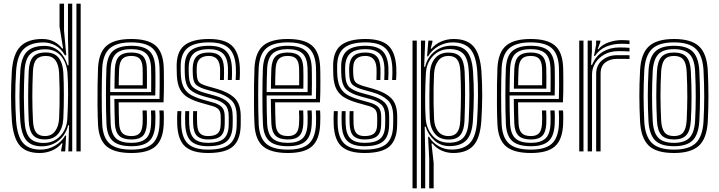

<svg xmlns="http://www.w3.org/2000/svg" viewBox="-20 -820 3897 1040"><path d="M417 0H394V-800H417ZM371.2 0H350.2L354 -141.8H349Q337.2 -90.5 298 -59Q258.8 -27.5 205.8 -27.5Q150.2 -27.5 122.9 -59.6Q95.5 -91.8 89.8 -167.8Q85.5 -231.5 85.5 -296.9Q85.5 -362.2 90 -435.8Q95 -509.5 126.1 -540.5Q157.2 -571.5 220.8 -571.5Q267.2 -571.5 299.4 -542.9Q331.5 -514.2 346 -466.2H351.5L348.2 -614.8V-800H371.2ZM195 8.8Q120.5 8.8 86 -32.9Q51.5 -74.5 44.2 -167.5Q39.8 -234.8 39.8 -297.5Q39.8 -360.2 44.2 -435.2Q51 -528.8 90.9 -568.8Q130.8 -608.8 208.5 -608.8Q246 -608.8 273.6 -593.9Q301.2 -579 316.2 -557.5H321.8L302.5 -676V-800H326.8V-655.5L339 -520.5L331.5 -520.8Q311.5 -556 280.6 -573.1Q249.8 -590.2 215.2 -590.2Q147 -590.2 110 -555.9Q73 -521.5 67.2 -435.2Q62.5 -359.8 62.8 -295.8Q63 -231.8 67.2 -167Q73.5 -81.5 105 -45.5Q136.5 -9.5 200.2 -9.5Q240.2 -9.5 276.4 -30Q312.5 -50.5 333 -85.5H338.2L333.2 0H311.2V-7.8L318.8 -43.5H314Q294.8 -19.2 262.8 -5.2Q230.8 8.8 195 8.8ZM216.8 -45.8Q270.5 -45.8 306 -82.9Q341.5 -120 344.8 -178Q348.2 -241.8 348.8 -307.6Q349.2 -373.5 345.5 -424.5Q340.8 -481.8 309.8 -517.4Q278.8 -553 225.5 -553Q169.8 -553 143 -526.2Q116.2 -499.5 112.8 -434.8Q109 -356 109.4 -295.8Q109.8 -235.5 112.8 -167.5Q116 -102.2 140.1 -74Q164.2 -45.8 216.8 -45.8ZM222.8 -64.8Q178.5 -64.8 158.2 -88.8Q138 -112.8 135.5 -168Q132.5 -236.2 132.5 -297.2Q132.5 -358.2 135.5 -434.5Q137.8 -486.2 158.4 -511Q179 -535.8 228.2 -535.8Q274.8 -535.8 297.6 -506.9Q320.5 -478 323.2 -425Q325.8 -374.5 325.9 -308.4Q326 -242.2 323 -178Q320.5 -127.2 295.5 -96Q270.5 -64.8 222.8 -64.8ZM223 -83Q259 -83 278.4 -109.4Q297.8 -135.8 300.2 -178.2Q302 -211.5 302.6 -254Q303.2 -296.5 302.8 -341Q302.2 -385.5 300.2 -424.8Q295.2 -517 228.5 -517Q194 -517 177.4 -498.4Q160.8 -479.8 158.5 -435.2Q155 -359.8 155.1 -297.8Q155.2 -235.8 158.5 -167.8Q160.5 -121.2 176 -102.1Q191.5 -83 223 -83Z M692.2 8.8Q601 8.8 558.2 -26.5Q515.5 -61.8 511 -145Q508.8 -189.8 508.2 -247.8Q507.8 -305.8 508.5 -361.1Q509.2 -416.5 511 -453.5Q516 -537.8 558.5 -573.2Q601 -608.8 690.8 -608.8Q780 -608.8 821.5 -574.1Q863 -539.5 866.8 -457.2Q867.2 -449.8 867.5 -427.9Q867.8 -406 867.9 -377.1Q868 -348.2 867.5 -318.6Q867 -289 865.8 -265.8H622.8Q623 -232.2 623.5 -204.9Q624 -177.5 625.2 -152.2Q627 -115 642.6 -99Q658.2 -83 692.2 -83Q721.5 -83 736 -98.1Q750.5 -113.2 752.5 -150.5Q753.2 -165.8 753.2 -185Q753.2 -204.2 752 -221.5H775Q776 -203.2 776 -183.4Q776 -163.5 775.5 -149.5Q773.2 -104 753.8 -84.2Q734.2 -64.5 692.2 -64.5Q646.5 -64.5 625.6 -84.6Q604.8 -104.8 602.2 -151Q601 -181.2 600.4 -215.8Q599.8 -250.2 599.5 -284.2H843.8Q844.8 -316.8 844.9 -353Q845 -389.2 844.8 -417.9Q844.5 -446.5 844 -456.2Q840.5 -528.2 805 -559.4Q769.5 -590.5 690.8 -590.5Q612.8 -590.5 575.4 -558.8Q538 -527 533.8 -451.8Q532.5 -427 531.8 -389Q531 -351 531 -307.8Q531 -264.5 531.6 -222.4Q532.2 -180.2 533.8 -147.2Q537.5 -74.2 574 -41.9Q610.5 -9.5 692.2 -9.5Q769.5 -9.5 805 -41.2Q840.5 -73 844 -146.2Q844.8 -161.8 844.8 -183.1Q844.8 -204.5 843.2 -221.5H866.2Q867.8 -204.5 867.6 -183.2Q867.5 -162 866.8 -145.5Q862.8 -62.8 822.1 -27Q781.5 8.8 692.2 8.8ZM692.2 -28Q622.8 -28 591.4 -56.1Q560 -84.2 556.8 -148Q555.2 -178.8 554.5 -219.6Q553.8 -260.5 553.9 -303.5Q554 -346.5 554.6 -385Q555.2 -423.5 556.5 -449.8Q560.5 -518.2 593.2 -545.1Q626 -572 690.8 -572Q757.2 -572 787.6 -545.1Q818 -518.2 821 -455.8Q821.5 -446.8 821.8 -422.4Q822 -398 822 -366.1Q822 -334.2 821 -302.8H576.8Q576.8 -260.2 577.4 -220Q578 -179.8 579.5 -150.2Q582.5 -93.8 608.9 -70Q635.2 -46.2 692.2 -46.2Q743.5 -46.2 769.5 -68.6Q795.5 -91 798.2 -147.5Q799 -163 799 -183Q799 -203 797.8 -221.5H820.5Q822 -203.5 821.9 -183.5Q821.8 -163.5 821 -147Q818 -83.2 788 -55.6Q758 -28 692.2 -28ZM576.8 -321.2H798.8Q799.5 -362.5 799.1 -401.5Q798.8 -440.5 798.2 -454.8Q795.8 -507.5 770.8 -530.6Q745.8 -553.8 690.8 -553.8Q635.8 -553.8 609.2 -529.9Q582.8 -506 579.5 -448.5Q578.2 -424.5 577.6 -390.4Q577 -356.2 576.8 -321.2ZM600 -339.8Q600 -360.8 600.8 -393.5Q601.5 -426.2 602.2 -447.2Q605 -495.5 626.1 -515.5Q647.2 -535.5 690.8 -535.5Q733.8 -535.5 753.5 -516.5Q773.2 -497.5 775.2 -454.2Q776 -440.8 776.1 -407.5Q776.2 -374.2 775.8 -339.8ZM623 -358.2H753Q753.5 -388.8 753.1 -416.4Q752.8 -444 752.5 -452.2Q751 -486 737 -501.5Q723 -517 690.8 -517Q657.2 -517 642.2 -500.1Q627.2 -483.2 625.2 -446.2Q624.2 -424.8 623.8 -403.5Q623.2 -382.2 623 -358.2Z M1107 -64.5Q1067.2 -64.5 1047.6 -83.4Q1028 -102.2 1026.2 -149Q1025.8 -163.8 1025.5 -183.4Q1025.2 -203 1026.2 -218H1047.5Q1046.8 -203.5 1046.9 -186.9Q1047 -170.2 1047.8 -149.8Q1049 -113.2 1063.1 -98.1Q1077.2 -83 1107 -83Q1142.5 -83 1158.5 -96.8Q1174.5 -110.5 1175.2 -143.2Q1175.8 -157.2 1175.8 -166.8Q1175.8 -176.2 1175.5 -189Q1175.2 -215.5 1164 -227.5Q1152.8 -239.5 1128.5 -246.2L1073.2 -261.8Q1029.5 -274 1000.4 -290.5Q971.2 -307 955.9 -335.1Q940.5 -363.2 938 -410.2Q937.5 -423.5 937.4 -433.1Q937.2 -442.8 937 -453.2Q934.5 -537.8 977.6 -573.2Q1020.8 -608.8 1112 -608.8Q1196.8 -608.8 1235.4 -573.4Q1274 -538 1279 -456.8Q1279.8 -444.5 1279.6 -424.8Q1279.5 -405 1277.8 -386.5H1256.5Q1258 -404.8 1258.1 -424.6Q1258.2 -444.5 1257.5 -455.5Q1253.8 -527.2 1219.8 -558.9Q1185.8 -590.5 1112 -590.5Q1030.8 -590.5 993.8 -558.1Q956.8 -525.8 958.8 -452.5Q958.8 -442.5 958.8 -432.6Q958.8 -422.8 959.8 -410.2Q963 -367.5 977.1 -343Q991.2 -318.5 1016.6 -304.6Q1042 -290.8 1079 -280.2L1133.8 -264.8Q1167 -255.5 1182.1 -239.4Q1197.2 -223.2 1197.2 -189Q1197.2 -174.8 1197.4 -166.1Q1197.5 -157.5 1197 -142.8Q1196.2 -101.8 1175.6 -83.1Q1155 -64.5 1107 -64.5ZM1107 -28Q1044.8 -28 1015.2 -55Q985.8 -82 983.2 -147.2Q982.5 -163.5 982.5 -183.8Q982.5 -204 983.5 -218H1004.8Q1004 -204.2 1004.1 -184Q1004.2 -163.8 1004.8 -148.2Q1007 -92.5 1031.4 -69.4Q1055.8 -46.2 1107 -46.2Q1165.5 -46.2 1191.6 -68.5Q1217.8 -90.8 1218.8 -143Q1219 -155.5 1219 -165.9Q1219 -176.2 1219 -189Q1219 -233.8 1198.1 -253.2Q1177.2 -272.8 1139 -283.2L1085 -298Q1036.2 -311.2 1010.6 -333.2Q985 -355.2 981.5 -409.8Q980.8 -421.5 980.6 -432.1Q980.5 -442.8 980.5 -452.2Q978.8 -515.2 1010.4 -543.6Q1042 -572 1112 -572Q1175 -572 1204 -544Q1233 -516 1236.2 -454.5Q1236.8 -444 1236.8 -424.1Q1236.8 -404.2 1235.2 -386.5H1214Q1214.5 -404.2 1214.9 -424.2Q1215.2 -444.2 1214.8 -451.5Q1212.8 -506.5 1187.5 -530.1Q1162.2 -553.8 1112 -553.8Q1055 -553.8 1028.9 -529.9Q1002.8 -506 1002 -452.8Q1001.8 -440.5 1002.1 -430.8Q1002.5 -421 1003 -410.5Q1005.2 -364 1027.1 -346Q1049 -328 1090.8 -316.5L1144 -301.8Q1193.8 -287.8 1217.1 -263.5Q1240.5 -239.2 1240.5 -189Q1240.5 -178.2 1240.6 -167.4Q1240.8 -156.5 1240.2 -142.8Q1239.2 -81.5 1208.6 -54.8Q1178 -28 1107 -28ZM1107 8.8Q1023 8.8 983.2 -26.2Q943.5 -61.2 940 -145.5Q939.2 -164.8 939.4 -183.5Q939.5 -202.2 940.8 -218H962.2Q961.2 -204.2 961.1 -184Q961 -163.8 961.5 -146.2Q964.8 -71.5 999.2 -40.5Q1033.8 -9.5 1107 -9.5Q1189.8 -9.5 1225.4 -40.6Q1261 -71.8 1262 -142.5Q1262.5 -157.2 1262.4 -166Q1262.2 -174.8 1262.2 -189Q1262.2 -249.5 1233 -277.1Q1203.8 -304.8 1149.2 -320.2L1096.5 -335Q1063.8 -344.2 1045.2 -358.4Q1026.8 -372.5 1024.8 -410.5Q1024.2 -421.8 1023.9 -431.1Q1023.5 -440.5 1023.8 -452Q1025 -495 1045.8 -515.2Q1066.5 -535.5 1112 -535.5Q1151.5 -535.5 1171.6 -515.8Q1191.8 -496 1193.2 -450.8Q1194 -428 1192.8 -386.5H1171.5Q1172.2 -405 1172.2 -424Q1172.2 -443 1172 -449.8Q1170 -485.2 1154.4 -501.1Q1138.8 -517 1112 -517Q1080 -517 1063.1 -501.9Q1046.2 -486.8 1045.5 -452Q1044.8 -430.2 1046.5 -410.5Q1048.5 -381.2 1062.1 -371.2Q1075.8 -361.2 1102.5 -353.5L1154.2 -338.8Q1218.2 -320.5 1251.1 -288.6Q1284 -256.8 1284 -189Q1284 -174.5 1284 -165.8Q1284 -157 1283.8 -142.5Q1282.5 -62.8 1242.2 -27Q1202 8.8 1107 8.8Z M1539.8 8.8Q1448.5 8.8 1405.8 -26.5Q1363 -61.8 1358.5 -145Q1356.2 -189.8 1355.8 -247.8Q1355.2 -305.8 1356 -361.1Q1356.8 -416.5 1358.5 -453.5Q1363.5 -537.8 1406 -573.2Q1448.5 -608.8 1538.2 -608.8Q1627.5 -608.8 1669 -574.1Q1710.5 -539.5 1714.2 -457.2Q1714.8 -449.8 1715 -427.9Q1715.2 -406 1715.4 -377.1Q1715.5 -348.2 1715 -318.6Q1714.5 -289 1713.2 -265.8H1470.2Q1470.5 -232.2 1471 -204.9Q1471.5 -177.5 1472.8 -152.2Q1474.5 -115 1490.1 -99Q1505.8 -83 1539.8 -83Q1569 -83 1583.5 -98.1Q1598 -113.2 1600 -150.5Q1600.8 -165.8 1600.8 -185Q1600.8 -204.2 1599.5 -221.5H1622.5Q1623.5 -203.2 1623.5 -183.4Q1623.5 -163.5 1623 -149.5Q1620.8 -104 1601.2 -84.2Q1581.8 -64.5 1539.8 -64.5Q1494 -64.5 1473.1 -84.6Q1452.2 -104.8 1449.8 -151Q1448.5 -181.2 1447.9 -215.8Q1447.2 -250.2 1447 -284.2H1691.2Q1692.2 -316.8 1692.4 -353Q1692.5 -389.2 1692.2 -417.9Q1692 -446.5 1691.5 -456.2Q1688 -528.2 1652.5 -559.4Q1617 -590.5 1538.2 -590.5Q1460.2 -590.5 1422.9 -558.8Q1385.5 -527 1381.2 -451.8Q1380 -427 1379.2 -389Q1378.5 -351 1378.5 -307.8Q1378.5 -264.5 1379.1 -222.4Q1379.8 -180.2 1381.2 -147.2Q1385 -74.2 1421.5 -41.9Q1458 -9.5 1539.8 -9.5Q1617 -9.5 1652.5 -41.2Q1688 -73 1691.5 -146.2Q1692.2 -161.8 1692.2 -183.1Q1692.2 -204.5 1690.8 -221.5H1713.8Q1715.2 -204.5 1715.1 -183.2Q1715 -162 1714.2 -145.5Q1710.2 -62.8 1669.6 -27Q1629 8.8 1539.8 8.8ZM1539.8 -28Q1470.2 -28 1438.9 -56.1Q1407.5 -84.2 1404.2 -148Q1402.8 -178.8 1402 -219.6Q1401.2 -260.5 1401.4 -303.5Q1401.5 -346.5 1402.1 -385Q1402.8 -423.5 1404 -449.8Q1408 -518.2 1440.8 -545.1Q1473.5 -572 1538.2 -572Q1604.8 -572 1635.1 -545.1Q1665.5 -518.2 1668.5 -455.8Q1669 -446.8 1669.2 -422.4Q1669.5 -398 1669.5 -366.1Q1669.5 -334.2 1668.5 -302.8H1424.2Q1424.2 -260.2 1424.9 -220Q1425.5 -179.8 1427 -150.2Q1430 -93.8 1456.4 -70Q1482.8 -46.2 1539.8 -46.2Q1591 -46.2 1617 -68.6Q1643 -91 1645.8 -147.5Q1646.5 -163 1646.5 -183Q1646.5 -203 1645.2 -221.5H1668Q1669.5 -203.5 1669.4 -183.5Q1669.2 -163.5 1668.5 -147Q1665.5 -83.2 1635.5 -55.6Q1605.5 -28 1539.8 -28ZM1424.2 -321.2H1646.2Q1647 -362.5 1646.6 -401.5Q1646.2 -440.5 1645.8 -454.8Q1643.2 -507.5 1618.2 -530.6Q1593.2 -553.8 1538.2 -553.8Q1483.2 -553.8 1456.8 -529.9Q1430.2 -506 1427 -448.5Q1425.8 -424.5 1425.1 -390.4Q1424.5 -356.2 1424.2 -321.2ZM1447.5 -339.8Q1447.5 -360.8 1448.2 -393.5Q1449 -426.2 1449.8 -447.2Q1452.5 -495.5 1473.6 -515.5Q1494.8 -535.5 1538.2 -535.5Q1581.2 -535.5 1601 -516.5Q1620.8 -497.5 1622.8 -454.2Q1623.5 -440.8 1623.6 -407.5Q1623.8 -374.2 1623.2 -339.8ZM1470.5 -358.2H1600.5Q1601 -388.8 1600.6 -416.4Q1600.2 -444 1600 -452.2Q1598.5 -486 1584.5 -501.5Q1570.5 -517 1538.2 -517Q1504.8 -517 1489.8 -500.1Q1474.8 -483.2 1472.8 -446.2Q1471.8 -424.8 1471.2 -403.5Q1470.8 -382.2 1470.5 -358.2Z M1954.5 -64.5Q1914.8 -64.5 1895.1 -83.4Q1875.5 -102.2 1873.8 -149Q1873.2 -163.8 1873 -183.4Q1872.8 -203 1873.8 -218H1895Q1894.2 -203.5 1894.4 -186.9Q1894.5 -170.2 1895.2 -149.8Q1896.5 -113.2 1910.6 -98.1Q1924.8 -83 1954.5 -83Q1990 -83 2006 -96.8Q2022 -110.5 2022.8 -143.2Q2023.2 -157.2 2023.2 -166.8Q2023.2 -176.2 2023 -189Q2022.8 -215.5 2011.5 -227.5Q2000.2 -239.5 1976 -246.2L1920.8 -261.8Q1877 -274 1847.9 -290.5Q1818.8 -307 1803.4 -335.1Q1788 -363.2 1785.5 -410.2Q1785 -423.5 1784.9 -433.1Q1784.8 -442.8 1784.5 -453.2Q1782 -537.8 1825.1 -573.2Q1868.2 -608.8 1959.5 -608.8Q2044.2 -608.8 2082.9 -573.4Q2121.5 -538 2126.5 -456.8Q2127.2 -444.5 2127.1 -424.8Q2127 -405 2125.2 -386.5H2104Q2105.5 -404.8 2105.6 -424.6Q2105.8 -444.5 2105 -455.5Q2101.2 -527.2 2067.2 -558.9Q2033.2 -590.5 1959.5 -590.5Q1878.2 -590.5 1841.2 -558.1Q1804.2 -525.8 1806.2 -452.5Q1806.2 -442.5 1806.2 -432.6Q1806.2 -422.8 1807.2 -410.2Q1810.5 -367.5 1824.6 -343Q1838.8 -318.5 1864.1 -304.6Q1889.5 -290.8 1926.5 -280.2L1981.2 -264.8Q2014.5 -255.5 2029.6 -239.4Q2044.8 -223.2 2044.8 -189Q2044.8 -174.8 2044.9 -166.1Q2045 -157.5 2044.5 -142.8Q2043.8 -101.8 2023.1 -83.1Q2002.5 -64.5 1954.5 -64.5ZM1954.5 -28Q1892.2 -28 1862.8 -55Q1833.2 -82 1830.8 -147.2Q1830 -163.5 1830 -183.8Q1830 -204 1831 -218H1852.2Q1851.5 -204.2 1851.6 -184Q1851.8 -163.8 1852.2 -148.2Q1854.5 -92.5 1878.9 -69.4Q1903.2 -46.2 1954.5 -46.2Q2013 -46.2 2039.1 -68.5Q2065.2 -90.8 2066.2 -143Q2066.5 -155.5 2066.5 -165.9Q2066.5 -176.2 2066.5 -189Q2066.5 -233.8 2045.6 -253.2Q2024.8 -272.8 1986.5 -283.2L1932.5 -298Q1883.8 -311.2 1858.1 -333.2Q1832.5 -355.2 1829 -409.8Q1828.2 -421.5 1828.1 -432.1Q1828 -442.8 1828 -452.2Q1826.2 -515.2 1857.9 -543.6Q1889.5 -572 1959.5 -572Q2022.5 -572 2051.5 -544Q2080.5 -516 2083.8 -454.5Q2084.2 -444 2084.2 -424.1Q2084.2 -404.2 2082.8 -386.5H2061.5Q2062 -404.2 2062.4 -424.2Q2062.8 -444.2 2062.2 -451.5Q2060.2 -506.5 2035 -530.1Q2009.8 -553.8 1959.5 -553.8Q1902.5 -553.8 1876.4 -529.9Q1850.2 -506 1849.5 -452.8Q1849.2 -440.5 1849.6 -430.8Q1850 -421 1850.5 -410.5Q1852.8 -364 1874.6 -346Q1896.5 -328 1938.2 -316.5L1991.5 -301.8Q2041.2 -287.8 2064.6 -263.5Q2088 -239.2 2088 -189Q2088 -178.2 2088.1 -167.4Q2088.2 -156.5 2087.8 -142.8Q2086.8 -81.5 2056.1 -54.8Q2025.5 -28 1954.5 -28ZM1954.5 8.8Q1870.5 8.8 1830.8 -26.2Q1791 -61.2 1787.5 -145.5Q1786.8 -164.8 1786.9 -183.5Q1787 -202.2 1788.2 -218H1809.8Q1808.8 -204.2 1808.6 -184Q1808.5 -163.8 1809 -146.2Q1812.2 -71.5 1846.8 -40.5Q1881.2 -9.5 1954.5 -9.5Q2037.2 -9.5 2072.9 -40.6Q2108.5 -71.8 2109.5 -142.5Q2110 -157.2 2109.9 -166Q2109.8 -174.8 2109.8 -189Q2109.8 -249.5 2080.5 -277.1Q2051.2 -304.8 1996.8 -320.2L1944 -335Q1911.2 -344.2 1892.8 -358.4Q1874.2 -372.5 1872.2 -410.5Q1871.8 -421.8 1871.4 -431.1Q1871 -440.5 1871.2 -452Q1872.5 -495 1893.2 -515.2Q1914 -535.5 1959.5 -535.5Q1999 -535.5 2019.1 -515.8Q2039.2 -496 2040.8 -450.8Q2041.5 -428 2040.2 -386.5H2019Q2019.8 -405 2019.8 -424Q2019.8 -443 2019.5 -449.8Q2017.5 -485.2 2001.9 -501.1Q1986.2 -517 1959.5 -517Q1927.5 -517 1910.6 -501.9Q1893.8 -486.8 1893 -452Q1892.2 -430.2 1894 -410.5Q1896 -381.2 1909.6 -371.2Q1923.2 -361.2 1950 -353.5L2001.8 -338.8Q2065.8 -320.5 2098.6 -288.6Q2131.5 -256.8 2131.5 -189Q2131.5 -174.5 2131.5 -165.8Q2131.5 -157 2131.2 -142.5Q2130 -62.8 2089.8 -27Q2049.5 8.8 1954.5 8.8Z M2304.8 200V39L2298.8 -79.2H2304Q2322 -48.2 2354.8 -29Q2387.5 -9.8 2426.2 -9.8Q2490 -9.8 2524.2 -44.2Q2558.5 -78.8 2564.2 -164.2Q2568.5 -231 2569.1 -297.6Q2569.8 -364.2 2565.2 -432.2Q2558.8 -519.5 2526.8 -555Q2494.8 -590.5 2432 -590.5Q2391.8 -590.5 2355.2 -569.9Q2318.8 -549.2 2298.5 -514.5H2293.2L2300.2 -600H2322.2V-592.2L2312.8 -556.5H2317.5Q2337 -581 2369.4 -594.9Q2401.8 -608.8 2437 -608.8Q2510.5 -608.8 2545.6 -567.8Q2580.8 -526.8 2587.8 -433.2Q2592.2 -365.5 2592 -301.4Q2591.8 -237.2 2587.2 -164.5Q2580.5 -70.8 2543.9 -31Q2507.2 8.8 2435 8.8Q2402.8 8.8 2372.8 -4.1Q2342.8 -17 2322.8 -42.5H2317.2L2329 63V200ZM2214.5 200V-600H2237.5V200ZM2260.2 200V-600H2283.2L2277.5 -458.2H2282.8Q2294.5 -509.5 2334.1 -541Q2373.8 -572.5 2426.5 -572.5Q2483.2 -572.5 2510 -539.8Q2536.8 -507 2542.2 -433Q2546.8 -366.2 2546.5 -303Q2546.2 -239.8 2541.5 -164.8Q2536.8 -93.8 2507.4 -61.8Q2478 -29.8 2417.5 -28.5Q2369.5 -27.5 2334.8 -57.8Q2300 -88 2285.5 -133.8H2280.5L2283.2 14.8V200ZM2412.8 -47Q2464.8 -47 2490 -74.4Q2515.2 -101.8 2518.8 -165Q2522.5 -242.8 2522.5 -304.2Q2522.5 -365.8 2519.5 -431.5Q2516.2 -499.2 2491.4 -526.8Q2466.5 -554.2 2415.5 -554.2Q2361.2 -554.2 2325.6 -516.9Q2290 -479.5 2286.8 -422Q2283.5 -362.2 2282.9 -294.6Q2282.2 -227 2286 -175.5Q2290.5 -121.8 2323.9 -84.4Q2357.2 -47 2412.8 -47ZM2409.8 -64.2Q2362 -64.2 2336.5 -94.4Q2311 -124.5 2308.2 -175.5Q2305.5 -232.2 2305.8 -298Q2306 -363.8 2308.5 -422Q2311 -474.2 2337 -504.8Q2363 -535.2 2409.5 -535.2Q2452.8 -535.2 2473.4 -511.8Q2494 -488.2 2496.8 -432.2Q2499.5 -367 2499.2 -305.6Q2499 -244.2 2496 -165Q2493.8 -114.5 2474.2 -89.4Q2454.8 -64.2 2409.8 -64.2ZM2409.8 -83Q2440.2 -83 2455.6 -102.4Q2471 -121.8 2473.2 -165.5Q2476.8 -243 2476.8 -305.4Q2476.8 -367.8 2473.8 -432Q2471.5 -478.2 2456.4 -497.6Q2441.2 -517 2409.5 -517Q2373 -517 2353.4 -490.6Q2333.8 -464.2 2331.2 -421.5Q2329.5 -389.5 2328.8 -347.2Q2328 -305 2328.6 -259.9Q2329.2 -214.8 2331.2 -175Q2333.5 -133 2353.5 -108Q2373.5 -83 2409.8 -83Z M2855.8 8.8Q2764.5 8.8 2721.8 -26.5Q2679 -61.8 2674.5 -145Q2672.2 -189.8 2671.8 -247.8Q2671.2 -305.8 2672 -361.1Q2672.8 -416.5 2674.5 -453.5Q2679.5 -537.8 2722 -573.2Q2764.5 -608.8 2854.2 -608.8Q2943.5 -608.8 2985 -574.1Q3026.5 -539.5 3030.2 -457.2Q3030.8 -449.8 3031 -427.9Q3031.2 -406 3031.4 -377.1Q3031.5 -348.2 3031 -318.6Q3030.5 -289 3029.2 -265.8H2786.2Q2786.5 -232.2 2787 -204.9Q2787.5 -177.5 2788.8 -152.2Q2790.5 -115 2806.1 -99Q2821.8 -83 2855.8 -83Q2885 -83 2899.5 -98.1Q2914 -113.2 2916 -150.5Q2916.8 -165.8 2916.8 -185Q2916.8 -204.2 2915.5 -221.5H2938.5Q2939.5 -203.2 2939.5 -183.4Q2939.5 -163.5 2939 -149.5Q2936.8 -104 2917.2 -84.2Q2897.8 -64.5 2855.8 -64.5Q2810 -64.5 2789.1 -84.6Q2768.2 -104.8 2765.8 -151Q2764.5 -181.2 2763.9 -215.8Q2763.2 -250.2 2763 -284.2H3007.2Q3008.2 -316.8 3008.4 -353Q3008.5 -389.2 3008.2 -417.9Q3008 -446.5 3007.5 -456.2Q3004 -528.2 2968.5 -559.4Q2933 -590.5 2854.2 -590.5Q2776.2 -590.5 2738.9 -558.8Q2701.5 -527 2697.2 -451.8Q2696 -427 2695.2 -389Q2694.5 -351 2694.5 -307.8Q2694.5 -264.5 2695.1 -222.4Q2695.8 -180.2 2697.2 -147.2Q2701 -74.2 2737.5 -41.9Q2774 -9.5 2855.8 -9.5Q2933 -9.5 2968.5 -41.2Q3004 -73 3007.5 -146.2Q3008.2 -161.8 3008.2 -183.1Q3008.2 -204.5 3006.8 -221.5H3029.8Q3031.2 -204.5 3031.1 -183.2Q3031 -162 3030.2 -145.5Q3026.2 -62.8 2985.6 -27Q2945 8.8 2855.8 8.8ZM2855.8 -28Q2786.2 -28 2754.9 -56.1Q2723.5 -84.2 2720.2 -148Q2718.8 -178.8 2718 -219.6Q2717.2 -260.5 2717.4 -303.5Q2717.5 -346.5 2718.1 -385Q2718.8 -423.5 2720 -449.8Q2724 -518.2 2756.8 -545.1Q2789.5 -572 2854.2 -572Q2920.8 -572 2951.1 -545.1Q2981.5 -518.2 2984.5 -455.8Q2985 -446.8 2985.2 -422.4Q2985.5 -398 2985.5 -366.1Q2985.5 -334.2 2984.5 -302.8H2740.2Q2740.2 -260.2 2740.9 -220Q2741.5 -179.8 2743 -150.2Q2746 -93.8 2772.4 -70Q2798.8 -46.2 2855.8 -46.2Q2907 -46.2 2933 -68.6Q2959 -91 2961.8 -147.5Q2962.5 -163 2962.5 -183Q2962.5 -203 2961.2 -221.5H2984Q2985.5 -203.5 2985.4 -183.5Q2985.2 -163.5 2984.5 -147Q2981.5 -83.2 2951.5 -55.6Q2921.5 -28 2855.8 -28ZM2740.2 -321.2H2962.2Q2963 -362.5 2962.6 -401.5Q2962.2 -440.5 2961.8 -454.8Q2959.2 -507.5 2934.2 -530.6Q2909.2 -553.8 2854.2 -553.8Q2799.2 -553.8 2772.8 -529.9Q2746.2 -506 2743 -448.5Q2741.8 -424.5 2741.1 -390.4Q2740.5 -356.2 2740.2 -321.2ZM2763.5 -339.8Q2763.5 -360.8 2764.2 -393.5Q2765 -426.2 2765.8 -447.2Q2768.5 -495.5 2789.6 -515.5Q2810.8 -535.5 2854.2 -535.5Q2897.2 -535.5 2917 -516.5Q2936.8 -497.5 2938.8 -454.2Q2939.5 -440.8 2939.6 -407.5Q2939.8 -374.2 2939.2 -339.8ZM2786.5 -358.2H2916.5Q2917 -388.8 2916.6 -416.4Q2916.2 -444 2916 -452.2Q2914.5 -486 2900.5 -501.5Q2886.5 -517 2854.2 -517Q2820.8 -517 2805.8 -500.1Q2790.8 -483.2 2788.8 -446.2Q2787.8 -424.8 2787.2 -403.5Q2786.8 -382.2 2786.5 -358.2Z M3197.5 -516.5 3209 -578.5V-600H3231.8L3232 -593.2L3217.2 -553.5H3221.5Q3240.8 -578 3276.4 -590.4Q3312 -602.8 3346.2 -602.8Q3354.8 -602.8 3367.6 -602.2Q3380.5 -601.8 3389.8 -600.8V-581Q3382.2 -582 3370 -582.5Q3357.8 -583 3347.2 -583Q3300.5 -583 3262.9 -567.1Q3225.2 -551.2 3202.5 -516.5ZM3163.2 0V-600H3186L3186.2 -542L3181.5 -468.5H3187Q3206.5 -516.5 3245.6 -539.8Q3284.8 -563 3335.5 -563Q3348.8 -563 3366 -562.4Q3383.2 -561.8 3389.8 -561V-541.2Q3381.2 -542 3362.9 -542.5Q3344.5 -543 3330.8 -543Q3286.2 -543 3254 -525Q3221.8 -507 3204.2 -478.2Q3186.8 -449.5 3186.8 -417.2V0ZM3117.5 0V-600H3140.5V0ZM3209.2 0V-419Q3209.2 -467.2 3242.2 -494.1Q3275.2 -521 3321 -521Q3337.5 -521 3356.5 -521Q3375.5 -521 3389.8 -520.8V-500.8Q3376 -501 3356.2 -501.1Q3336.5 -501.2 3321 -501.2Q3285 -501.2 3259.1 -481.9Q3233.2 -462.5 3233.2 -421.2V0Z M3630.8 8.8Q3534.8 8.8 3493.2 -32Q3451.8 -72.8 3447 -162Q3443.5 -232.2 3443.2 -298Q3443 -363.8 3447 -438.5Q3452 -530.8 3495.5 -569.8Q3539 -608.8 3630.8 -608.8Q3724 -608.8 3766.5 -569.1Q3809 -529.5 3813.8 -438.2Q3817.2 -368 3817.4 -300.5Q3817.5 -233 3813.8 -162Q3808.5 -69.5 3765.4 -30.4Q3722.2 8.8 3630.8 8.8ZM3630.8 -9.5Q3712.5 -9.5 3749.4 -45.6Q3786.2 -81.8 3790.8 -163.2Q3794.5 -232.8 3794.5 -297.9Q3794.5 -363 3790.8 -437Q3786.8 -518 3750.1 -554.2Q3713.5 -590.5 3630.8 -590.5Q3549 -590.5 3511.8 -554.8Q3474.5 -519 3469.8 -437Q3465.8 -357 3466.1 -294.2Q3466.5 -231.5 3469.8 -163.2Q3474 -82.2 3510.8 -45.9Q3547.5 -9.5 3630.8 -9.5ZM3630.8 -28Q3558.5 -28 3527.5 -60.8Q3496.5 -93.5 3492.5 -165Q3489 -235.5 3488.9 -298.9Q3488.8 -362.2 3492.8 -435.8Q3496.8 -509.5 3529.1 -540.8Q3561.5 -572 3630.8 -572Q3701 -572 3732.6 -540.1Q3764.2 -508.2 3768 -436.2Q3771.8 -361 3771.8 -298.4Q3771.8 -235.8 3768 -164.5Q3764 -92.8 3732.6 -60.4Q3701.2 -28 3630.8 -28ZM3630.8 -46.2Q3688.5 -46.2 3715 -74.1Q3741.5 -102 3745.2 -166.8Q3748.5 -232 3748.6 -295.1Q3748.8 -358.2 3745.2 -434Q3742 -499.2 3714.9 -526.5Q3687.8 -553.8 3630.8 -553.8Q3570.8 -553.8 3544.9 -525Q3519 -496.2 3515.5 -433.8Q3512 -366.8 3511.9 -303.2Q3511.8 -239.8 3515.5 -165.8Q3519 -102 3545.5 -74.1Q3572 -46.2 3630.8 -46.2ZM3630.8 -64.5Q3584.2 -64.5 3562.8 -88.2Q3541.2 -112 3538.5 -166.5Q3535 -237.5 3534.9 -300Q3534.8 -362.5 3538.5 -433Q3541.5 -488.5 3563.2 -512Q3585 -535.5 3630.8 -535.5Q3676.8 -535.5 3698.1 -511.8Q3719.5 -488 3722.2 -433.2Q3726 -356.8 3725.9 -294.1Q3725.8 -231.5 3722.2 -167.5Q3719.2 -112.5 3698 -88.5Q3676.8 -64.5 3630.8 -64.5ZM3630.8 -83Q3665.2 -83 3681 -103Q3696.8 -123 3699.5 -168.5Q3702.5 -231.5 3702.9 -292.5Q3703.2 -353.5 3699.5 -432.2Q3697.2 -476.8 3681.5 -496.9Q3665.8 -517 3630.8 -517Q3594.8 -517 3579.2 -496.4Q3563.8 -475.8 3561.2 -432Q3557.5 -359.5 3557.6 -299.6Q3557.8 -239.8 3561.2 -167.5Q3563.8 -123.5 3579.5 -103.2Q3595.2 -83 3630.8 -83Z"/></svg>

Font: Big Shoulders Inline Text
Style: Bold
Weight: 700
Designer: Patric King
Foundry: XO Type Co
Version: Version 1.000